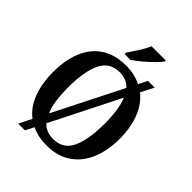

<svg xmlns="http://www.w3.org/2000/svg" viewBox="-266 -1071 1251 1251"><g transform="rotate(45 359.0 -445.5)"><path d="M298 -784Q319 -815 345.5 -856Q372 -897 386 -931H517V-921Q505 -904 476.5 -875.5Q448 -847 414 -818.5Q380 -790 352 -771H298ZM172 -48Q112 -94 81.5 -174Q51 -254 51 -359Q51 -470 85 -552Q119 -634 187.5 -679.5Q256 -725 360 -725Q400 -725 434.5 -717Q469 -709 498 -694L529 -755H591L545 -665Q604 -619 635 -540Q666 -461 666 -358Q666 -247 630.5 -164.5Q595 -82 526.5 -36Q458 10 359 10Q280 10 220 -19L190 40H128ZM462 -623Q423 -665 360 -665Q268 -665 229.5 -584.5Q191 -504 191 -358Q191 -292 198.5 -239.5Q206 -187 223 -149ZM359 -50Q452 -50 489.5 -131Q527 -212 527 -358Q527 -423 519.5 -475.5Q512 -528 495 -566L256 -91Q296 -50 359 -50Z"/></g></svg>

Font: Noto Serif SemiCondensed SemiBold
Style: Regular
Weight: 600
Width: 4
Designer: Monotype Design Team
Foundry: Monotype Imaging Inc.
Version: Version 2.013; ttfautohint (v1.8.4.7-5d5b)